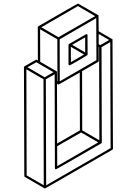

<svg xmlns="http://www.w3.org/2000/svg" viewBox="-20 -989 772 1084"><path d="M233.9 75.2H231.9Q231.9 74.7 231.2 74.5Q230.5 74.2 120.6 10.3Q117.2 8.3 117.2 4.4L115.2 -609.9Q115.7 -613.3 118.7 -614.7Q183.1 -652.3 185.1 -652.3Q186.5 -652.3 193.8 -647.9L193.4 -835.4Q193.8 -838.9 196.8 -840.8Q418 -968.8 419.9 -968.8Q421.9 -968.8 506.3 -919.4Q534.7 -903.3 534.9 -903.1Q535.2 -902.8 535.4 -902.3Q535.6 -901.9 536.1 -901.4Q536.6 -898.9 537.1 -812.5L613.3 -768.1H613.8Q614.3 -767.1 614.7 -767.1V-766.1H615.2Q615.7 -764.2 617.7 -148.9Q617.7 -145.5 614.3 -143.6Q235.8 75.2 233.9 75.2ZM546.4 -734.4 596.2 -763.2 537.1 -797.4V-739.7ZM541 -196.8 539.6 -722.7 537.1 -724.1 537.6 -645.5Q537.6 -641.6 534.2 -639.6L443.4 -587.4L444.3 -252.9ZM303.2 -51.3 534.7 -185.1 438 -241.2 302.7 -163.6ZM302.7 -178.7 431.2 -252.9 430.2 -579.6Q312.5 -511.7 311 -511.7H309.1L301.8 -516.1ZM317.4 -529.8 524.4 -649.4 523.4 -886.7 316.9 -767.1ZM310.1 -778.8 517.1 -897.9 419.9 -954.6 213.4 -835ZM304.2 -529.8 303.7 -767.1 206.5 -823.7 207 -640.1Q298.8 -586.9 299.1 -586.7Q299.3 -586.4 299.6 -586.4Q299.8 -586.4 300 -585.9Q300.3 -585.4 300.5 -585.2Q300.8 -585 300.8 -584.5V-584Q301.3 -584 301.3 -583.5Q301.3 -583 301.3 -582.8Q301.3 -582.5 301.5 -582.3Q301.8 -582 301.8 -531.2ZM227.1 57.1 225.6 -541.5 128.9 -597.7 130.4 1ZM231.9 -552.7 281.7 -581.5 185.1 -637.7 135.3 -609.4ZM240.7 57.1 604.5 -152.8 602.5 -751.5 553.2 -722.7 554.7 -184.6Q554.2 -181.2 551.3 -179.2Q298.3 -33.2 296.4 -33.2Q290 -33.2 290 -40L288.6 -569.8L238.8 -541.5ZM373.5 -620.1Q367.7 -620.1 366.7 -627V-735.4Q366.7 -738.8 370.1 -740.7Q465.8 -796.4 467.3 -796.4Q474.1 -796.4 474.1 -789.6L474.6 -680.7H474.1Q474.1 -679.2 472.9 -677.5Q471.7 -675.8 423.6 -647.9Q375.5 -620.1 373.5 -620.1ZM460.9 -692.9V-778.3L387.2 -735.8ZM380.4 -638.2 454.6 -681.2 379.9 -724.6Z"/></svg>

Font: 3D Isometric
Style: Regular
Weight: 400
Designer: GGBotNet
Version: 1.10